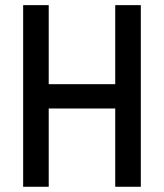

<svg xmlns="http://www.w3.org/2000/svg" viewBox="-20 -713 626 733"><path d="M419.9 0V-693.4H517.6V0ZM68.4 0V-693.4H166V0ZM88.9 -298.8V-391.6H499.5V-298.8Z"/></svg>

Font: Cascadia Mono
Style: Regular
Weight: 400
Monospace: yes
Designer: Aaron Bell
Foundry: Saja Typeworks
Version: Version 2102.003